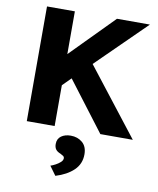

<svg xmlns="http://www.w3.org/2000/svg" viewBox="-104 -780 947 1154"><g transform="rotate(10 369.5 -203.0)"><path d="M88 0V-700H258V-439L515 -700H716L418 -407L735 0H537L309 -300L258 -249V0ZM314 294 274 239Q287 235 304 226Q321 217 333.5 205.5Q346 194 346 181Q346 173 340 168.5Q334 164 322 158Q301 150 292 137.5Q283 125 283 105Q283 73 306 56.5Q329 40 364 40Q406 40 435 64.5Q464 89 464 137Q464 195 423.5 234Q383 273 314 294Z"/></g></svg>

Font: Lexend
Style: Bold
Weight: 700
Designer: Bonnie Shaver-Troup, Thomas Jockin
Foundry: Lexend
Version: Version 1.007; ttfautohint (v1.8.3)